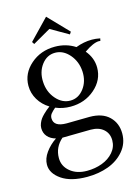

<svg xmlns="http://www.w3.org/2000/svg" viewBox="-139 -748 810 1111"><g transform="rotate(-15 265.5 -192.5)"><path d="M48.8 -311Q48.8 -385.3 108.9 -438Q168.9 -490.7 254.4 -490.7Q321.8 -490.7 375.5 -456.1Q424.3 -474.6 471.7 -474.6Q495.6 -474.6 521.5 -469.2L518.1 -454.6Q512.2 -455.6 509.8 -455.6Q476.6 -455.6 420.4 -416.5Q460.4 -368.7 460.4 -311Q460.4 -236.8 400.1 -184.3Q339.8 -131.8 254.4 -131.8Q207.5 -131.8 165.5 -149.4Q146.5 -133.3 137.7 -121.8Q128.9 -110.4 128.9 -95.7Q128.9 -44.4 206.5 -44.4Q231.9 -44.4 271.2 -45.4Q310.5 -46.4 343.8 -46.4Q420.4 -46.4 461.2 -6.6Q502 33.2 502 95.2Q502 154.3 464.8 198.5Q427.7 242.7 369.6 264.2Q311.5 285.6 242.2 285.6Q144.5 285.6 89.4 247.6Q34.2 209.5 34.2 157.7Q34.2 121.1 59.8 85.4Q85.4 49.8 124 23.9Q92.8 15.6 75 -4.9Q57.1 -25.4 57.1 -55.7Q57.1 -69.8 63 -84.2Q68.8 -98.6 76.2 -108.9Q83.5 -119.1 95.9 -131.3Q108.4 -143.6 115.7 -149.4Q123 -155.3 135.3 -164.6Q95.2 -189 72 -227.8Q48.8 -266.6 48.8 -311ZM250 251.5Q298.8 251.5 340.8 235.8Q382.8 220.2 409.4 189.2Q436 158.2 436 118.2Q436 77.1 407.7 52Q379.4 26.9 331.1 26.9Q290 26.9 247.6 28.1Q205.1 29.3 166 29.3H161.6Q110.8 73.2 110.8 138.2Q110.8 187 149.7 219.2Q188.5 251.5 250 251.5ZM136.7 -311Q139.6 -251 176.3 -208.5Q212.9 -166 261.7 -166Q310.5 -166 343 -208.5Q375.5 -251 372.6 -311Q369.1 -371.1 332.3 -413.8Q295.4 -456.5 246.6 -456.5Q197.8 -456.5 165.5 -413.8Q133.3 -371.1 136.7 -311ZM134.8 -550.8 251 -671.4 367.2 -550.8 357.9 -536.6 251 -598.1 144 -536.6Z"/></g></svg>

Font: Flanker
Style: Regular
Weight: 400
Designer: Flanker
Foundry: Flanker
Version: Version 2.027